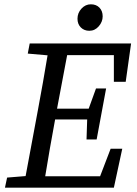

<svg xmlns="http://www.w3.org/2000/svg" viewBox="-20 -872 638 892"><path d="M109 -623 118 -670H589L564 -492H509V-616H292L245 -367H392L426 -461H473L429 -224H382L385 -317H236L235 -311Q211 -182 190 -53H445L494 -181H548L509 0H3L13 -47L99 -54L156 -360Q180 -488 201 -615ZM395 -729Q371 -729 355.5 -744.5Q340 -760 340 -785Q340 -812 358.5 -832Q377 -852 402 -852Q427 -852 442 -836.5Q457 -821 457 -796Q457 -771 439 -750Q421 -729 395 -729Z"/></svg>

Font: Source Serif 4 SmText
Style: Italic
Weight: 400
Italic angle: -12°
Designer: Frank Grießhammer
Foundry: Adobe
Version: Version 4.005;hotconv 1.1.0;makeotfexe 2.6.0